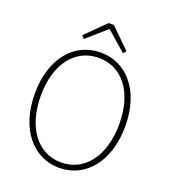

<svg xmlns="http://www.w3.org/2000/svg" viewBox="-165 -1044 1043 1177"><g transform="rotate(20 357.0 -456.0)"><path d="M357 13C529 13 652 -136 652 -365C652 -594 529 -739 357 -739C185 -739 62 -594 62 -365C62 -136 185 13 357 13ZM357 -22C204 -22 101 -157 101 -365C101 -573 204 -704 357 -704C510 -704 613 -573 613 -365C613 -157 510 -22 357 -22ZM230 -781 355 -891H360L485 -781L501 -800L374 -925H340L213 -800Z"/></g></svg>

Font: Noto Sans JP Thin
Style: Regular
Weight: 100
Designer: Ryoko NISHIZUKA 西塚涼子 (kana, bopomofo & ideographs); Paul D. Hunt (Latin, Greek & Cyrillic); Sandoll Communications 산돌커뮤니
Foundry: Adobe
Version: Version 2.004;hotconv 1.0.118;makeotfexe 2.5.65603